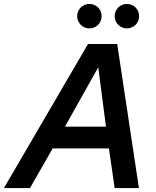

<svg xmlns="http://www.w3.org/2000/svg" viewBox="-64 -953 792 973"><path d="M530 -730H382L-44 0H88L203 -201H488L517 0H640ZM265 -311 434 -612 473 -311ZM327 -871C327 -837 355 -809 389 -809C424 -809 451 -837 451 -871C451 -906 424 -933 389 -933C355 -933 327 -906 327 -871ZM517 -871C517 -837 545 -809 579 -809C614 -809 641 -837 641 -871C641 -906 614 -933 579 -933C545 -933 517 -906 517 -871Z"/></svg>

Font: Nacelle SemiBold
Style: Italic
Weight: 600
Italic angle: -12°
Designer: Sora Sagano
Foundry: Sora Sagano
Version: Version 1.000;FEAKit 1.0